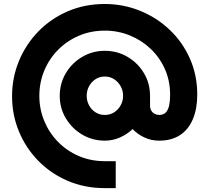

<svg xmlns="http://www.w3.org/2000/svg" viewBox="-20 -736 1064 976"><path d="M512.7 220.3Q410.7 220.3 324.3 183.3Q238 146.3 174.5 81.3Q111 16.3 76.2 -68Q41.3 -152.3 41.3 -246.7Q41.3 -341.3 76.3 -426Q111.3 -510.7 174.8 -576Q238.3 -641.3 324.5 -678.5Q410.7 -715.7 512.7 -715.7Q606.7 -715.7 691.7 -681.3Q776.7 -647 842.2 -584.8Q907.7 -522.7 945.2 -438.5Q982.7 -354.3 982.7 -255Q982.7 -183.3 960.5 -130.5Q938.3 -77.7 895.2 -49.3Q852 -21 789 -21Q749 -21 714.2 -37.2Q679.3 -53.3 654 -80Q625.3 -52.7 589 -36.8Q552.7 -21 512.7 -21Q450 -21 397.8 -51.8Q345.7 -82.7 314.7 -134.5Q283.7 -186.3 283.7 -248.7Q283.7 -312.3 314.7 -364.2Q345.7 -416 397.8 -446.8Q450 -477.7 512.7 -477.7Q576.3 -477.7 628.5 -446.8Q680.7 -416 711.7 -364.2Q742.7 -312.3 742.7 -248.7V-198.7Q742.7 -184.7 749 -173.8Q755.3 -163 766.2 -157.3Q777 -151.7 789.7 -151.7Q811.3 -151.7 823.3 -164.8Q835.3 -178 840 -200.7Q844.7 -223.3 844.7 -251.3Q845.3 -323 819 -383Q792.7 -443 746.5 -487.2Q700.3 -531.3 640.2 -555.8Q580 -580.3 512.7 -580.3Q441 -580.3 380.2 -554Q319.3 -527.7 274.3 -481.8Q229.3 -436 204.7 -376.2Q180 -316.3 180 -248.7Q180 -181.7 204.7 -121.7Q229.3 -61.7 274.5 -15.3Q319.7 31 380.5 57.2Q441.3 83.3 512.7 83.3H568.3V220.3ZM512.7 -151.7Q540 -151.7 560.8 -165.3Q581.7 -179 593.7 -201.3Q605.7 -223.7 605.7 -248.7Q605.7 -275 593.7 -297Q581.7 -319 560.8 -333Q540 -347 512.7 -347Q486 -347 465 -333Q444 -319 432.3 -297Q420.7 -275 420.7 -248.7Q420.7 -223.7 432.3 -201.3Q444 -179 465 -165.3Q486 -151.7 512.7 -151.7Z"/></svg>

Font: MuseoModerno Thin
Style: Regular
Weight: 100
Designer: Pablo Cosgaya, Héctor Gatti, Marcela Romero, and the Authors of The MuseoModerno Project.
Foundry: Omnibus-Type Team
Version: Version 1.003